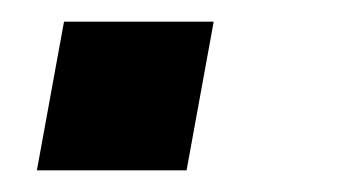

<svg xmlns="http://www.w3.org/2000/svg" viewBox="-20 -157 318 177"><path d="M14 0 39 -137H177L152 0Z"/></svg>

Font: Archivo VF Beta
Style: Italic
Weight: 400
Italic angle: -10°
Designer: Hector Gatti
Foundry: Omnibus-Type
Version: Version 1.002